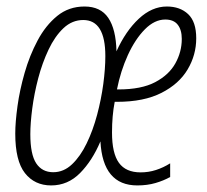

<svg xmlns="http://www.w3.org/2000/svg" viewBox="-20 -560 637 590"><path d="M137.2 9.8Q86.4 9.8 56.6 -28.1Q26.9 -65.9 26.9 -149.4Q26.9 -184.1 33.7 -233.6Q40.5 -283.2 55.7 -336.2Q70.8 -389.2 95.5 -435.5Q120.1 -481.9 155.8 -511Q191.4 -540 239.7 -540Q289.1 -540 312.7 -505.1Q336.4 -470.2 337.9 -402.3Q366.2 -464.8 406.5 -502.4Q446.8 -540 492.7 -540Q533.2 -540 558.1 -516.6Q583 -493.2 583 -442.4Q583 -391.1 556.6 -346.7Q530.3 -302.2 476.3 -274.7Q422.4 -247.1 339.4 -247.1H332.5Q324.2 -204.6 324.2 -152.8Q324.2 -88.9 345.5 -59.6Q366.7 -30.3 412.1 -30.3Q436.5 -30.3 459.2 -37.6Q481.9 -44.9 502.9 -58.1V-16.1Q482.9 -4.9 457.8 2.4Q432.6 9.8 401.9 9.8Q295.9 9.8 288.6 -125.5Q263.7 -66.4 226.1 -28.3Q188.5 9.8 137.2 9.8ZM339.4 -285.2H344.2Q414.6 -285.2 457 -307.6Q499.5 -330.1 519 -365.5Q538.6 -400.9 538.6 -440.4Q538.6 -468.3 526.1 -484.1Q513.7 -500 487.8 -500Q455.1 -500 425.3 -470Q395.5 -439.9 373 -390.9Q350.6 -341.8 339.4 -285.2ZM143.6 -30.8Q175.8 -30.8 201.4 -55.2Q227.1 -79.6 246.3 -119.4Q265.6 -159.2 278.3 -206.8Q291 -254.4 297.4 -301.8Q303.7 -349.1 303.7 -387.7Q303.7 -498.5 235.8 -498.5Q201.7 -498.5 175 -473.4Q148.4 -448.2 129.2 -407.5Q109.9 -366.7 97.4 -319.3Q85 -272 79.1 -226.6Q73.2 -181.2 73.2 -147.9Q73.2 -85.4 91.3 -58.1Q109.4 -30.8 143.6 -30.8Z"/></svg>

Font: Open Sans Condensed Light
Style: Italic
Weight: 300
Width: 3
Italic angle: -12°
Designer: Monotype Design Team
Foundry: Monotype Imaging Inc.
Version: Version 3.000; ttfautohint (v1.8.4)